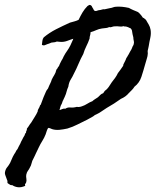

<svg xmlns="http://www.w3.org/2000/svg" viewBox="-51 -741 650 802"><path d="M87.9 -77.1Q83.5 -70.3 81.1 -59.6Q78.6 -48.8 74.2 -42Q70.8 -34.2 65.4 -27.3Q61 -22 58.6 -10.7Q57.6 -2.9 59.1 4.9Q60.5 14.2 58.6 19.5Q58.1 22.9 54.7 26.9Q51.8 30.3 54.7 35.2Q37.1 43 23.4 41Q9.8 39.1 0 32.2Q-4.9 33.2 -8.3 31.2Q-11.7 29.3 -15.6 26.4Q-20.5 24.4 -20 19.5Q-19 14.2 -21.5 10.7Q-26.9 -5.4 -28.8 -9.3Q-31.2 -14.6 -30.3 -21.5Q-27.8 -34.7 -21 -42.5Q-15.1 -49.3 -8.8 -60.5Q-2.9 -75.2 2.4 -85.9Q7.8 -96.7 14.6 -106.4Q15.1 -109.4 18.1 -113.3L22.5 -119.1Q25.4 -125.5 26.4 -127.4L30.3 -134.8Q31.7 -137.2 33.2 -139.9Q34.7 -142.6 35.6 -145.5Q36.6 -148.4 38.1 -151.1Q39.6 -153.8 41 -156.2Q43 -161.1 45.9 -166L51.8 -175.8Q52.2 -177.2 52.7 -178.7Q53.2 -180.2 53.7 -181.6Q54.2 -184.1 57.6 -186.5Q57.6 -192.9 59.6 -194.8Q61.5 -196.8 61.5 -204.1Q66.9 -210.4 70.3 -216.3Q73.7 -222.2 79.1 -228.5L95.7 -255.4Q101.6 -264.6 106.4 -275.4Q106.4 -280.3 108.4 -283.7L112.3 -291Q114.3 -293.9 115.2 -297.9Q115.7 -301.3 119.1 -303.7Q126 -323.2 130.9 -335Q135.7 -346.7 140.6 -357.4Q143.6 -364.3 146 -366.7Q148.9 -369.6 149.4 -371.1Q152.3 -378.4 154.8 -384Q157.2 -389.6 159.2 -393.1Q163.1 -400.9 165 -408.2Q170.4 -419.4 175.8 -427.7Q181.6 -436.5 184.6 -450.2Q188.5 -453.6 189.9 -457.5Q191.4 -461.4 195.3 -464.8Q196.3 -467.8 197.5 -470.7Q198.7 -473.6 200.2 -476.6L206.1 -488.3Q210.9 -495.1 214.8 -504.9Q222.2 -519 229.5 -528.8Q236.3 -538.1 243.2 -551.8Q249 -565.9 251.5 -570.3Q254.4 -575.2 254.9 -579.1Q248.5 -577.1 241.9 -574.7Q235.4 -572.3 228.5 -569.8Q213.9 -564.5 197.3 -566.4Q186.5 -568.4 183.1 -566.4Q179.7 -564.5 175.8 -564.5Q168.9 -563.5 167.5 -563.5Q163.6 -563.5 160.2 -561.5Q151.9 -558.6 146.2 -556.4Q140.6 -554.2 137.2 -552.7Q130.9 -549.8 124 -553.7Q124.5 -557.6 125 -561.8Q125.5 -565.9 126 -570.3Q127 -579.1 131.8 -585Q155.3 -604.5 183.1 -618.7Q210.9 -632.8 241.2 -646.5Q252 -649.4 260.7 -651.9Q269.5 -654.3 277.3 -658.2Q285.2 -674.8 293.9 -689.5Q302.7 -704.1 314.5 -715.8Q324.7 -722.2 323.2 -720.7Q322.3 -719.7 327.1 -719.7Q332.5 -717.3 335.9 -708Q338.4 -705.1 340.3 -700.2Q341.8 -695.8 346.7 -695.3Q349.6 -694.3 353 -695.8Q357.9 -697.8 360.4 -698.2Q370.6 -699.2 375.5 -701.2Q379.9 -703.1 385.7 -702.1Q389.6 -703.6 397 -704.6Q404.3 -705.6 408.2 -707Q415.5 -708 420.4 -710Q425.8 -712.4 433.6 -712.9Q457.5 -714.8 487.3 -708Q489.7 -706.5 495.6 -703.6L504.9 -699.2Q514.2 -694.8 519 -693.4Q525.9 -691.4 530.3 -686.5Q539.6 -677.2 545.9 -667Q549.8 -666.5 552.7 -663.1Q554.7 -661.1 558.6 -658.2Q561.5 -652.8 564.5 -647.9Q567.4 -643.1 570.3 -638.2Q575.7 -629.4 578.1 -616.2Q580.6 -599.6 576.7 -582.5Q574.7 -574.2 573.2 -565.7Q571.8 -557.1 570.3 -548.8Q569.3 -543.9 568.4 -539.6Q567.4 -535.2 566.4 -531.2Q565.4 -527.3 565.9 -524.9Q566.4 -522.5 566.4 -517.6Q565.9 -506.3 562 -495.1Q559.1 -485.8 555.7 -473.6Q547.9 -445.3 539.6 -419.9Q531.2 -394.5 510.7 -378.9Q505.9 -371.1 500 -365.2L487.3 -352.5Q474.6 -336.9 454.1 -328.1Q425.8 -307.6 394.5 -290L371.1 -274.4Q359.9 -266.6 345.7 -260.7Q339.8 -255.4 330.6 -250.5Q326.7 -248.5 322.3 -246.1Q317.9 -243.7 313.5 -241.2L272 -220.7Q262.7 -215.8 252.2 -211.7Q241.7 -207.5 230.5 -204.1Q212.9 -200.2 197.3 -198.7Q181.6 -197.3 168 -201.2Q166.5 -201.7 164.3 -202.6Q162.1 -203.6 159.7 -204.6Q153.8 -207 152.3 -207Q147.5 -205.1 144.5 -194.8Q141.1 -183.6 139.6 -179.7Q133.8 -165 126 -152.8Q117.2 -138.7 111.3 -126L99.6 -101.6Q96.7 -95.2 93.8 -89.1Q90.8 -83 87.9 -77.1ZM222.7 -287.1Q230.5 -293 242.2 -292Q255.4 -291 262.7 -293Q271.5 -295.4 272.9 -294.4Q273.9 -293.9 276.4 -293.9Q279.3 -293.9 284.2 -294.9Q289.1 -295.9 291 -296.9Q296.9 -298.8 302.5 -301.5Q308.1 -304.2 313.5 -307.6Q318.8 -311 324.2 -313.7Q329.6 -316.4 335 -318.4Q339.4 -322.8 345.7 -326.7Q348.6 -328.6 351.8 -330.6Q355 -332.5 358.4 -335L368.2 -344.7Q372.6 -349.1 379.9 -351.6Q384.3 -358.4 385.7 -359.9Q386.7 -360.8 386.7 -361.3Q396.5 -368.2 402.8 -377.4Q409.2 -386.7 416 -397.5Q422.9 -406.2 429.7 -415.5Q436.5 -424.8 441.4 -435.5L452.1 -449.7Q456.5 -455.1 461.9 -463.9Q463.9 -465.8 463.9 -468.8Q463.9 -472.2 465.8 -474.6Q471.7 -487.3 473.6 -490.2Q476.6 -500 480.5 -503.9Q481.4 -505.9 482.4 -507.6Q483.4 -509.3 484.4 -510.7Q485.4 -512.2 486.3 -513.9Q487.3 -515.6 488.3 -517.6Q489.7 -521 492.7 -525.9L497.1 -533.2Q498.5 -534.7 499.5 -538.1Q500.5 -542 502 -543.9Q502.4 -546.9 504.4 -549.3Q506.3 -552.2 506.8 -553.7Q509.8 -562 507.8 -570.3Q505.9 -578.1 505.9 -585Q503.9 -592.3 502.7 -598.1Q501.5 -604 501 -608.4Q500.5 -616.7 495.1 -622.1Q493.7 -623.5 490.2 -624.5Q486.8 -625.5 485.4 -627Q475.1 -630.9 472.2 -630.4Q468.8 -629.9 463.9 -631.8Q457.5 -628.9 447.8 -630.4Q439.5 -631.8 427.7 -630.9Q422.4 -630.9 416 -628.4Q409.7 -626 405.3 -627.9Q396.5 -624 391.6 -624Q384.8 -623 382.8 -623Q379.9 -623 375 -622.1Q368.7 -621.1 362.5 -619.4Q356.4 -617.7 351.1 -615.2Q340.8 -610.4 327.1 -606.4Q327.1 -598.1 325.2 -592.8Q323.2 -587.4 323.2 -580.1Q316.9 -562 309.6 -547.9Q305.7 -540 302.5 -532Q299.3 -523.9 296.9 -515.6Q286.1 -496.1 277.3 -475.1Q268.1 -453.1 257.8 -433.6Q254.9 -427.2 251.5 -420.9Q248 -414.6 244.1 -408.2Q236.8 -396.5 234.4 -378.9Q229.5 -368.2 227.1 -358.4Q226.1 -353.5 224.4 -348.9Q222.7 -344.2 220.7 -339.8Q219.7 -337.4 218.8 -335.2Q217.8 -333 216.8 -331.1Q215.8 -329.1 214.8 -326.9Q213.9 -324.7 212.9 -322.3Q210.4 -319.3 210 -315.9Q209.5 -313 207 -307.6Q202.1 -299.8 200.7 -293Q200.2 -290 199.2 -287.1Q198.2 -284.2 197.3 -281.2Q200.7 -281.7 208.5 -285.2Q214.4 -288.1 222.7 -287.1Z"/></svg>

Font: Freehand
Style: Regular
Weight: 400
Designer: Danh Hong
Version: Version 8.001; ttfautohint (v1.8.3)